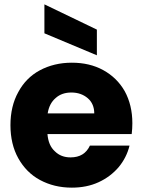

<svg xmlns="http://www.w3.org/2000/svg" viewBox="-20 -854 656 882"><path d="M588 -288C588 -288 588 -288 588 -288C588 -344 576 -393 553 -435C529 -477 496 -509 454 -532C412 -555 364 -566 310 -566C310 -566 310 -566 310 -566C255 -566 206 -554 163 -531C120 -508 87 -474 64 -431C40 -388 28 -337 28 -279C28 -279 28 -279 28 -279C28 -221 40 -170 64 -127C88 -84 121 -50 164 -27C207 -4 255 8 310 8C310 8 310 8 310 8C355 8 396 0 433 -17C470 -34 500 -57 525 -86C549 -115 566 -148 575 -185C575 -185 393 -185 393 -185C393 -185 393 -185 393 -185C376 -149 347 -131 304 -131C304 -131 304 -131 304 -131C275 -131 251 -140 232 -159C212 -177 201 -203 198 -238C198 -238 585 -238 585 -238C585 -238 585 -238 585 -238C587 -255 588 -272 588 -288ZM199 -333C199 -333 199 -333 199 -333C204 -364 216 -387 236 -404C255 -421 279 -429 308 -429C308 -429 308 -429 308 -429C338 -429 363 -420 383 -403C403 -386 413 -362 413 -333C413 -333 199 -333 199 -333ZM184 -834C184 -834 184 -701 184 -701C184 -701 425 -600 425 -600C425 -600 425 -718 425 -718C425 -718 184 -834 184 -834Z"/></svg>

Font: Girnar Poppins
Style: Bold
Weight: 500
Designer: Ninad Kale (Devanagari), Jonny Pinhorn (Latin)
Foundry: Indian Type Foundry
Version: ""